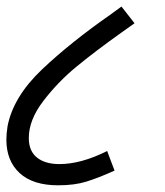

<svg xmlns="http://www.w3.org/2000/svg" viewBox="-82 -580 504 588"><path d="M96.2 -12.5Q18.8 -12.5 -21.9 -50Q-62.5 -87.5 -62.5 -152.5Q-62.5 -171.2 -58.8 -193.8Q-41.2 -283.8 46.2 -366.9Q133.8 -450 257.5 -536.2L290 -560L330 -508.8L291.2 -481.2Q208.8 -422.5 151.9 -375.6Q95 -328.8 50.6 -270.6Q6.2 -212.5 6.2 -157.5Q6.2 -117.5 31.2 -97.5Q56.2 -77.5 100 -77.5Q166.2 -77.5 246.2 -117.5L268.8 -57.5Q218.8 -35 182.5 -23.8Q146.2 -12.5 96.2 -12.5Z"/></svg>

Font: Cambay
Style: Italic
Weight: 400
Italic angle: -11°
Designer: Pooja Saxena
Foundry: Pooja Saxena
Version: Version 1.019;PS 001.019;hotconv 1.0.70;makeotf.lib2.5.58329